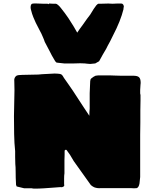

<svg xmlns="http://www.w3.org/2000/svg" viewBox="-20 -1118 913 1141"><path d="M169 1H149H133H124L79 -10L76 -18Q75 -18 75 -29Q73 -59 73 -98Q73 -126 71 -143Q71 -171 70 -185V-220Q65 -266 64 -321Q63 -376 63 -428L65 -530Q66 -547 66 -582Q66 -617 65 -634Q62 -657 78 -668Q88 -673 113 -673Q150 -673 208 -675L230 -677Q290 -681 305 -681Q319 -681 325 -680Q339 -679 344 -676Q349 -673 353.5 -666Q358 -659 360 -655Q372 -639 384 -621Q402 -594 413 -579L479 -478L511 -430Q511 -456 513 -471V-564L516 -635Q517 -643 518 -646Q519 -649 521 -650.5Q523 -652 524 -653Q536 -663 548 -668Q558 -670 564 -670H621H633Q641 -669 661 -669Q683 -669 696 -668H730H758H770Q796 -668 805 -660Q816 -652 816 -625L815 -615L814 -599Q813 -593 813 -583V-571V-563L815 -553V-521Q814 -504 814 -463V-389Q813 -363 813 -316V-258V-224V-66L809 -28Q805 -5 793 0L776 1L759 0H714H655H594H579Q559 2 540 -5Q531 -9 520 -18L418 -161Q418 -162 396 -198Q388 -210 381 -219Q379 -223 376.5 -225.5Q374 -228 373 -228Q364 -228 364 -220V-198Q363 -188 363 -165V-126V-88Q361 -76 361 -58V-38V-23L362 -18Q362 -10 354 -8Q349 -4 338 -6Q304 -4 284 -2Q272 -1 242 1Q212 3 186 3Q176 3 169 1ZM484 -741Q477 -742 457 -742L421 -741H361L316 -746L308 -754Q284 -794 276 -812L246 -869Q242 -882 235 -897.5Q228 -913 226 -918L215 -939Q189 -987 178 -1016Q171 -1032 163 -1064L162 -1071V-1077Q162 -1085 165.5 -1091Q169 -1097 177 -1097Q181 -1097 190 -1097.5Q199 -1098 206 -1097Q216 -1096 233 -1096H263L267 -1093L272 -1097L292 -1096H311Q316 -1096 325 -1088.5Q334 -1081 343 -1069Q367 -1039 386 -1011Q420 -959 439 -924Q449 -940 473 -972L497 -1006L516 -1031Q539 -1070 552 -1086Q561 -1096 566 -1096H587L624 -1097L644 -1096H654L677 -1097H701Q708 -1097 712 -1091Q716 -1085 716 -1077L714 -1071V-1064Q697 -994 651 -906Q634 -870 620 -846L611 -828Q591 -795 569 -754L546 -741L516 -738Q506 -738 497 -739.5Q488 -741 484 -741Z"/></svg>

Font: Sigmar One
Style: Regular
Weight: 400
Designer: Vernon Adams
Foundry: Vernon Adams
Version: Version 2.000